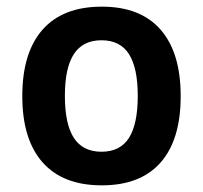

<svg xmlns="http://www.w3.org/2000/svg" viewBox="-20 -550 609 577"><path d="M47 -261Q47 -392 108 -461Q169 -530 286 -530Q402 -530 462.5 -461Q523 -392 523 -261Q523 -130 462.5 -61.5Q402 7 286 7Q169 7 108 -62Q47 -131 47 -261ZM394 -262Q394 -346 367.5 -387.5Q341 -429 285 -429Q229 -429 202 -387.5Q175 -346 175 -262Q175 -177 202 -135.5Q229 -94 285 -94Q341 -94 367.5 -135.5Q394 -177 394 -262Z"/></svg>

Font: Asap-SemiBold
Style: Regular
Weight: 600
Designer: Pablo Cosgaya
Foundry: Omnibus-Type
Version: Version 2.000; ttfautohint (v1.8)